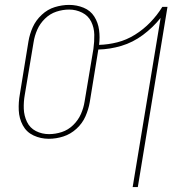

<svg xmlns="http://www.w3.org/2000/svg" viewBox="-20 -558 760 783"><path d="M521 205H542L663 -530H642Q621 -496 593 -467Q565 -438 530.5 -416.5Q496 -395 458.5 -385.5Q421 -376 384 -375Q388 -406 384 -436Q380 -466 364.5 -490.5Q349 -515 321 -526.5Q293 -538 262 -538Q233 -538 203.5 -529Q174 -520 150 -497.5Q126 -475 113.5 -447Q101 -419 96 -389L61 -174Q55 -141 56.5 -108Q58 -75 73 -47Q88 -19 117 -5.5Q146 8 179 8Q209 8 238.5 -1.5Q268 -11 292 -33Q316 -55 328.5 -83.5Q341 -112 346 -141L381 -356Q428 -357 475 -371Q522 -385 563 -415.5Q604 -446 635 -485ZM180 -11Q151 -11 126.5 -23.5Q102 -36 90 -61Q78 -86 77 -114.5Q76 -143 81 -171L117 -386Q121 -412 132 -437Q143 -462 163.5 -482Q184 -502 210 -510.5Q236 -519 262 -519Q290 -519 315 -506.5Q340 -494 352 -469.5Q364 -445 364.5 -416.5Q365 -388 361 -359L325 -144Q321 -118 310 -93Q299 -68 278.5 -48Q258 -28 232 -19.5Q206 -11 180 -11Z"/></svg>

Font: Iosevka Sparkle Thin
Style: Italic
Weight: 100
Italic angle: -9°
Designer: Belleve Invis
Foundry: Belleve Invis
Version: Version 4.5.0; ttfautohint (v1.8.3)